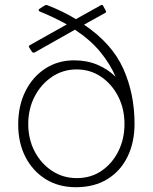

<svg xmlns="http://www.w3.org/2000/svg" viewBox="-20 -772 638 802"><path d="M542 -255Q542 -178 513 -118Q484 -58 429 -24Q374 10 297 10Q225 10 171 -23.5Q117 -57 86.5 -116Q56 -175 56 -252Q56 -330 86 -390.5Q116 -451 169 -485.5Q222 -520 290 -520Q343 -520 387 -501.5Q431 -483 463 -451Q440 -505 399 -555Q358 -605 293 -648L125 -553Q118 -549 112 -558L103 -572Q100 -577 101 -579.5Q102 -582 104 -583L259 -670Q234 -684 206 -697.5Q178 -711 146 -724Q142 -726 141.5 -729Q141 -732 145 -735L163 -747Q168 -750 171 -751Q174 -752 181 -749Q214 -736 242.5 -722Q271 -708 297 -692L401 -750Q407 -754 410 -749L422 -727Q425 -722 421 -719L331 -669Q448 -590 495 -485Q542 -380 542 -255ZM301 -28Q359 -28 403.5 -58Q448 -88 474 -139.5Q500 -191 500 -254Q500 -318 473.5 -369.5Q447 -421 402 -451.5Q357 -482 300 -482Q243 -482 197 -451Q151 -420 124.5 -368.5Q98 -317 98 -254Q98 -191 124.5 -140Q151 -89 197 -58.5Q243 -28 301 -28Z"/></svg>

Font: Libre Franklin Thin Thin
Style: Regular
Weight: 250
Version: Version 3.000